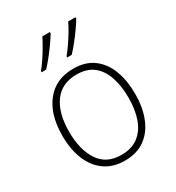

<svg xmlns="http://www.w3.org/2000/svg" viewBox="-185 -878 916 1000"><g transform="rotate(-30 273.5 -378.0)"><path d="M492 -265Q492 -185 467.5 -123Q443 -61 394.5 -25.5Q346 10 272 10Q202 10 153 -25Q104 -60 79 -122Q54 -184 54 -265Q54 -392 113 -466Q172 -540 277 -540Q350 -540 398 -504Q446 -468 469 -406Q492 -344 492 -265ZM95 -265Q95 -158 138.5 -91.5Q182 -25 272 -25Q334 -25 374 -55.5Q414 -86 433 -140Q452 -194 452 -265Q452 -333 434.5 -387.5Q417 -442 378.5 -473.5Q340 -505 277 -505Q188 -505 141.5 -441.5Q95 -378 95 -265ZM422 -766V-758Q409 -736 389.5 -708.5Q370 -681 348.5 -654Q327 -627 307 -606H280V-613Q296 -632 315 -659.5Q334 -687 351 -715.5Q368 -744 378 -766ZM268 -766V-758Q255 -736 235.5 -708.5Q216 -681 194.5 -654Q173 -627 153 -606H126V-613Q142 -632 160.5 -659.5Q179 -687 195.5 -715.5Q212 -744 223 -766Z"/></g></svg>

Font: Noto Sans Disp ExtLt
Style: Regular
Weight: 200
Designer: Monotype Design Team
Foundry: Monotype Imaging Inc.
Version: Version 2.000;GOOG;noto-source:20170915:90ef993387c0